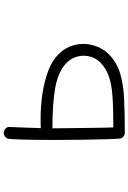

<svg xmlns="http://www.w3.org/2000/svg" viewBox="152 -789 696 1040"><g transform="rotate(-90 500.0 -269.0)"><path d="M300 59Q288 59 278.5 50Q269 41 269 30Q267 4 265.5 -51.5Q264 -107 263 -178Q262 -249 262 -319Q262 -375 262.5 -425Q263 -475 264.5 -512.5Q266 -550 268 -568Q268 -580 278.5 -588.5Q289 -597 302 -597Q319 -594 326.5 -584Q334 -574 332 -563Q332 -553 331 -534.5Q330 -516 329 -483.5Q328 -451 326 -396Q339 -397 352 -397Q365 -397 378 -397Q447 -397 513 -387Q579 -377 634.5 -356.5Q690 -336 724 -302Q753 -275 767.5 -239.5Q782 -204 782 -166Q782 -128 767.5 -91Q753 -54 726 -27Q682 16 621.5 34Q561 52 482 55.5Q403 59 300 59ZM330 -3Q436 -3 502 -8Q568 -13 609.5 -28.5Q651 -44 681 -73Q700 -92 709 -115.5Q718 -139 718 -164Q718 -189 708.5 -213Q699 -237 680 -256Q636 -300 551.5 -316.5Q467 -333 325 -333Q325 -311 325.5 -274Q326 -237 326.5 -195Q327 -153 327.5 -113Q328 -73 328.5 -43.5Q329 -14 330 -3Z"/></g></svg>

Font: Hachi Maru Pop
Style: Regular
Weight: 400
Designer: Nontynet
Foundry: Nontynet
Version: Version 1.300